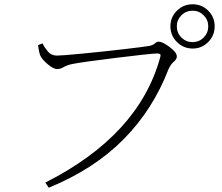

<svg xmlns="http://www.w3.org/2000/svg" viewBox="-20 -837 1040 898"><path d="M777 -714Q777 -757 807.5 -787Q838 -817 881 -817Q924 -817 954 -787Q984 -757 984 -714Q984 -671 954 -640.5Q924 -610 881 -610Q838 -610 807.5 -640.5Q777 -671 777 -714ZM807 -714Q807 -683 828.5 -661.5Q850 -640 881 -640Q911 -640 932.5 -661.5Q954 -683 954 -714Q954 -744 932.5 -765.5Q911 -787 881 -787Q850 -787 828.5 -765.5Q807 -744 807 -714ZM246 -577Q270 -577 367.5 -586.5Q465 -596 560 -607Q655 -618 683 -623Q697 -627 705 -634.5Q713 -642 723 -642Q740 -642 773.5 -617Q807 -592 807 -573Q807 -560 793 -548.5Q779 -537 768 -513Q695 -324 557.5 -185Q420 -46 208 41L192 17Q629 -204 729 -568Q733 -581 728.5 -584Q724 -587 715 -587Q702 -587 647 -581Q592 -575 523.5 -566.5Q455 -558 396.5 -550Q338 -542 315 -537Q293 -532 277.5 -523Q262 -514 248 -514Q230 -514 204.5 -535.5Q179 -557 170 -574Q163 -587 158 -626L179 -634Q188 -615 204 -596Q220 -577 246 -577Z"/></svg>

Font: Minh Nguyen ExtraLight
Style: Regular
Weight: 250
Designer: Ryoko NISHIZUKA 西塚涼子 (kana & ideographs); Frank Grießhammer (Latin, Greek & Cyrillic); Wenlong ZHANG 张文龙 (bopomofo); San
Foundry: Adobe
Version: Version 1.100;July 7, 2023;FontCreator 14.0.0.2814 64-bit